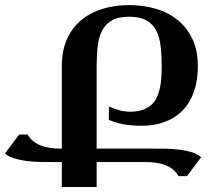

<svg xmlns="http://www.w3.org/2000/svg" viewBox="-59 -747 889 767"><path d="M188 -153.3V-483.4Q188 -544.9 208.5 -590.6Q229 -636.2 265.4 -666.5Q301.8 -696.8 350.8 -711.7Q399.9 -726.6 457 -726.6Q514.2 -726.6 564.2 -711.7Q614.3 -696.8 651.4 -666.5Q688.5 -636.2 710 -590.6Q731.4 -544.9 731.4 -483.4Q731.4 -425.3 715.8 -380.9Q700.2 -336.4 670.9 -306.2Q641.6 -275.9 599.9 -260.3Q558.1 -244.6 506.3 -244.6Q485.8 -244.6 468.3 -246.1Q450.7 -247.6 434.8 -250.5Q418.9 -253.4 404.5 -257.8Q390.1 -262.2 376 -268.1V-321.8Q397.9 -311.5 418.2 -306.2Q438.5 -300.8 460 -300.8Q488.3 -300.8 508.8 -307.6Q529.3 -314.5 543.5 -326.4Q557.6 -338.4 566.2 -355.5Q574.7 -372.6 579.3 -392.8Q584 -413.1 585.4 -436Q586.9 -459 586.9 -483.4Q586.9 -527.8 582.5 -564Q578.1 -600.1 564.5 -626Q550.8 -651.9 525.1 -666Q499.5 -680.2 457 -680.2Q414.6 -680.2 388.9 -666Q363.3 -651.9 349.6 -626Q335.9 -600.1 331.5 -564Q327.1 -527.8 327.1 -483.4V-153.3H547.4Q575.2 -153.3 604 -152.8Q632.8 -152.3 659.2 -148.9Q685.5 -145.5 707.8 -138.7Q730 -131.8 744.6 -119.1L688 -43.5H653.8Q645.5 -59.1 632.1 -69.8Q618.7 -80.6 601.8 -87.2Q585 -93.8 565.2 -96.7Q545.4 -99.6 524.9 -99.6H327.1V0H188V-99.6H158.2Q130.4 -99.6 101.6 -100.1Q72.8 -100.6 46.4 -104Q20 -107.4 -2.2 -114.3Q-24.4 -121.1 -39.1 -133.8L17.6 -209.5H51.8Q60.1 -193.8 73.5 -183.1Q86.9 -172.4 103.8 -165.8Q120.6 -159.2 140.4 -156.2Q160.2 -153.3 180.7 -153.3Z"/></svg>

Font: Arian AMU Serif
Style: Bold
Weight: 700
Designer: Ruben Hakobyan (Tarumian)
Foundry: Ruben Hakobyan (Tarumian)
Version: Version 1.002